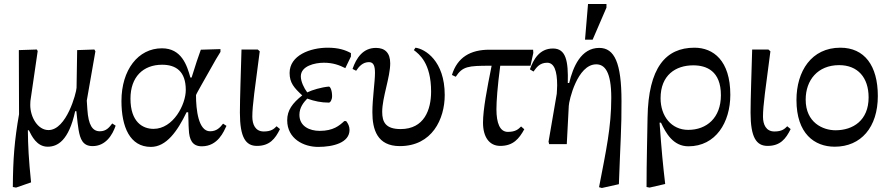

<svg xmlns="http://www.w3.org/2000/svg" viewBox="-20 -719 4435 958"><path d="M456 -463 451 -472 365 -469 362 -281C361 -256 312 -70 222 -70C168 -70 131 -135 131 -195C131 -207 132 -217 132 -217L168 -464L164 -472L74 -469L75 -149C52 -17 45 74 44 214L60 217L135 191C123 73 120 12 119 -69H124C138 -41 163 13 218 13C267 13 323 -17 355 -164H361C366 -111 369 -92 372 -72C380 -25 393 10 442 10C507 10 541 -45 557 -92L540 -103C525 -83 510 -64 478 -64C441 -64 421 -96 416 -172C415 -187 413 -211 413 -217Z M930 -332C913 -393 886 -478 788 -478C669 -478 586 -370 586 -215C586 -86 628 14 733 14C810 14 865 -64 911 -159H919C921 -126 920 -99 922 -74C924 -21 940 11 987 11C1068 11 1097 -64 1110 -91L1093 -102C1077 -81 1060 -64 1028 -64C970 -64 958 -171 958 -244C958 -249 999 -319 1058 -424L1080 -460V-474L982 -471C969 -435 956 -397 936 -332ZM746 -76C692 -76 631 -110 631 -227C631 -335 694 -396 789 -396C858 -396 907 -363 907 -270C907 -198 845 -76 746 -76Z M1177 -157C1177 -33 1206 9 1262 9C1325 9 1353 -26 1377 -75L1360 -89C1347 -76 1334 -63 1296 -63C1254 -63 1239 -98 1239 -137C1239 -193 1252 -279 1276 -463L1266 -472H1185C1182 -362 1177 -226 1177 -157Z M1513 -258C1497 -279 1481 -312 1481 -338C1481 -390 1551 -406 1596 -406C1642 -406 1673 -394 1703 -379L1731 -437V-454C1704 -469 1670 -481 1615 -481C1528 -481 1425 -443 1425 -355C1425 -306 1447 -281 1488 -243C1439 -204 1413 -169 1413 -119C1413 -26 1496 14 1567 14C1643 14 1724 -7 1724 -71C1724 -88 1717 -103 1707 -115H1698C1673 -92 1643 -66 1575 -66C1526 -66 1474 -88 1474 -146C1474 -184 1496 -209 1513 -227C1549 -214 1583 -207 1621 -207C1628 -207 1637 -221 1637 -239C1637 -268 1628 -287 1621 -287C1585 -284 1537 -270 1513 -258Z M1821 -409C1844 -409 1851 -390 1851 -355C1851 -311 1838 -226 1838 -159C1838 -73 1862 10 1975 10C2136 10 2199 -125 2199 -245C2199 -415 2101 -475 2053 -481L2045 -469C2071 -449 2131 -405 2131 -262C2131 -172 2097 -75 1979 -75C1904 -75 1887 -110 1887 -161C1887 -232 1927 -334 1927 -403C1927 -455 1901 -480 1856 -480C1791 -480 1758 -430 1739 -375L1757 -366C1771 -387 1790 -409 1821 -409Z M2390 -107C2390 -36 2421 9 2476 9C2541 9 2570 -27 2596 -74L2580 -88C2567 -75 2553 -61 2514 -61C2474 -61 2457 -105 2457 -174C2457 -213 2462 -286 2476 -391H2627L2641 -455L2640 -471H2422C2327 -471 2262 -433 2235 -345L2254 -336C2288 -388 2316 -391 2425 -391H2433C2410 -277 2390 -172 2390 -107Z M2717 -12 2720 0H2808L2818 -191C2819 -216 2860 -398 2955 -398C2997 -398 3030 -362 3030 -231C3030 -84 3004 33 2969 215L2983 219L3068 200C3075 2 3082 -88 3081 -215C3081 -405 3046 -480 2970 -480C2879 -480 2839 -385 2820 -305H2813C2816 -415 2804 -477 2739 -477C2671 -477 2641 -421 2624 -373L2642 -362C2656 -381 2672 -406 2710 -406C2745 -406 2760 -366 2760 -293C2760 -279 2758 -256 2758 -251ZM2899 -521H2937L3006 -681V-699H2914Z M3299 199C3288 105 3281 34 3271 -107H3278C3302 -56 3338 11 3415 11C3551 11 3624 -108 3624 -246C3624 -417 3539 -481 3445 -481C3302 -481 3215 -382 3211 -132C3210 -41 3206 81 3206 214L3221 217ZM3276 -229C3276 -344 3351 -393 3439 -393C3505 -393 3577 -365 3577 -244C3577 -131 3506 -71 3414 -71C3330 -71 3276 -139 3276 -229Z M3725 -157C3725 -33 3754 9 3810 9C3873 9 3901 -26 3925 -75L3908 -89C3895 -76 3882 -63 3844 -63C3802 -63 3787 -98 3787 -137C3787 -193 3800 -279 3824 -463L3814 -472H3733C3730 -362 3725 -226 3725 -157Z M4314 -233C4314 -118 4236 -69 4149 -69C4086 -69 4000 -107 4000 -222C4000 -319 4060 -394 4167 -394C4260 -394 4314 -332 4314 -233ZM4173 -481C4029 -481 3954 -364 3954 -220C3954 -52 4044 13 4145 13C4276 13 4360 -84 4360 -240C4360 -392 4293 -481 4173 -481Z"/></svg>

Font: STIX Two Math
Style: Regular
Weight: 400
Designer: Ross Mills, John Hudson & Paul Hanslow, Tiro Typeworks Ltd; with portions MicroPress Inc., with additions and correction
Foundry: Tiro Typeworks Ltd
Version: Version 2.02 b142